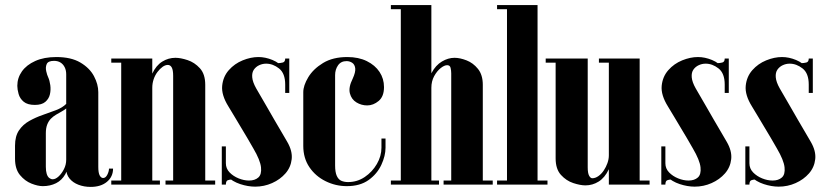

<svg xmlns="http://www.w3.org/2000/svg" viewBox="-20 -725 3258 754"><path d="M48 -388Q48 -374 53 -356Q58 -338 73 -325.5Q88 -313 117 -313Q144 -313 158 -325Q172 -337 176 -354.5Q180 -372 177.5 -390.5Q175 -409 169 -422Q165 -430 161.5 -445.5Q158 -461 163.5 -473.5Q169 -486 192 -486Q207 -486 217.5 -479.5Q228 -473 234 -461Q240 -449 240 -433V-62Q240 -40 253 -24Q266 -8 288 0.5Q310 9 336 9Q376 9 400 -11Q424 -31 424 -63H408Q408 -52 401.5 -39Q395 -26 385 -26Q377 -26 371.5 -36Q366 -46 366 -70V-363Q366 -394 349 -426Q332 -458 295.5 -479.5Q259 -501 201 -501Q153 -501 118.5 -485.5Q84 -470 66 -444.5Q48 -419 48 -388ZM240 -317Q225 -302 200 -292.5Q175 -283 147.5 -273.5Q120 -264 95 -250Q70 -236 54.5 -213Q39 -190 39 -153V-102Q39 -61 58.5 -37.5Q78 -14 103.5 -4Q129 6 148 6Q177 6 200 -5.5Q223 -17 236.5 -41Q250 -65 250 -100L262 -59V-317ZM240 -299V-98Q240 -78 231 -60.5Q222 -43 210 -32Q198 -21 187 -21Q180 -21 173.5 -26Q167 -31 163.5 -42Q160 -53 160 -70V-202Q160 -222 165.5 -236Q171 -250 180 -259Q189 -268 200 -274.5Q211 -281 221 -286.5Q231 -292 240 -299Z M563 0V-352Q563 -404 578 -436Q593 -468 617 -483Q641 -498 669 -498Q689 -498 716.5 -489Q744 -480 765 -457Q786 -434 786 -392V0H660V-427Q660 -450 654.5 -460Q649 -470 639 -470Q629 -470 618.5 -462.5Q608 -455 598.5 -442.5Q589 -430 583.5 -414Q578 -398 578 -380V0ZM456 0V-495H578V0ZM578 0V-16H608V0ZM417 0V-16H456V0ZM417 -479V-495H456V-479ZM786 0V-16H825V0ZM630 0V-16H660V0Z M1116 -383H1100V-393Q1100 -437 1076 -456Q1052 -475 1025 -475Q1011 -475 998 -469Q985 -463 977 -451.5Q969 -440 970.5 -421.5Q972 -403 986 -378Q1006 -344 1024 -312.5Q1042 -281 1058 -253.5Q1074 -226 1087 -204Q1100 -182 1108 -168Q1129 -132 1125.5 -100Q1122 -68 1101 -44Q1080 -20 1048.5 -6Q1017 8 982 8Q954 8 923.5 -2Q893 -12 872 -32.5Q851 -53 851 -84V-97H867V-84Q867 -63 881.5 -48Q896 -33 917 -24.5Q938 -16 958 -16Q981 -16 994.5 -28Q1008 -40 1005 -68Q1002 -96 975 -142Q963 -163 951 -183.5Q939 -204 926.5 -224.5Q914 -245 902 -265.5Q890 -286 877 -307Q849 -352 852.5 -388Q856 -424 878.5 -449.5Q901 -475 933 -488Q965 -501 995 -501Q1022 -501 1050 -489.5Q1078 -478 1097 -454Q1116 -430 1116 -392ZM1100 -360V-436L1070 -477Q1081 -477 1090.5 -479.5Q1100 -482 1100 -495H1116V-360ZM867 -150V-54L891 -20Q881 -20 874 -17Q867 -14 867 0H851V-150Z M1171 -363Q1171 -389 1190.5 -421.5Q1210 -454 1248.5 -477.5Q1287 -501 1344 -501Q1388 -501 1420.5 -485Q1453 -469 1470.5 -442.5Q1488 -416 1488 -383Q1488 -346 1467 -328.5Q1446 -311 1422 -311Q1399 -311 1379.5 -323Q1360 -335 1354 -358.5Q1348 -382 1365 -416Q1377 -442 1375 -457Q1373 -472 1363 -478.5Q1353 -485 1341 -485Q1319 -485 1307.5 -468.5Q1296 -452 1296 -430V-75Q1296 -49 1302.5 -34.5Q1309 -20 1320.5 -15Q1332 -10 1347 -10Q1383 -10 1412.5 -30Q1442 -50 1460 -81Q1478 -112 1478 -145V-181H1494V-145Q1494 -113 1477.5 -77.5Q1461 -42 1427.5 -18Q1394 6 1342 6Q1298 6 1258.5 -13.5Q1219 -33 1195 -68.5Q1171 -104 1171 -152Z M1659 0V-362Q1659 -409 1675 -439Q1691 -469 1715.5 -483.5Q1740 -498 1765 -498Q1786 -498 1812 -488Q1838 -478 1857 -454.5Q1876 -431 1876 -392V0H1752V-437Q1752 -448 1749.5 -458.5Q1747 -469 1736 -469Q1725 -469 1710.5 -457.5Q1696 -446 1685 -426Q1674 -406 1674 -380V0ZM1554 0V-705H1674V0ZM1674 0V-16H1704V0ZM1515 0V-16H1554V0ZM1515 -689V-705H1554V-689ZM1876 0V-16H1915V0ZM1722 0V-16H1752V0Z M1971 0V-705H2091V0ZM2091 0V-16H2130V0ZM1932 0V-16H1971V0ZM1932 -689V-705H1971V-689Z M2386 -495V-143Q2386 -92 2370.5 -59.5Q2355 -27 2331 -12Q2307 3 2279 3Q2259 3 2231.5 -6Q2204 -15 2183 -38Q2162 -61 2162 -103V-495H2288V-68Q2288 -45 2293.5 -35Q2299 -25 2306 -25Q2318 -25 2330 -33.5Q2342 -42 2351 -55.5Q2360 -69 2365.5 -84.5Q2371 -100 2371 -115V-495ZM2492 -495V0H2371V-495ZM2371 -495V-479H2332V-495ZM2531 -16V0H2492V-16ZM2162 -495V-479H2123V-495Z M2842 -383H2826V-393Q2826 -437 2802 -456Q2778 -475 2751 -475Q2737 -475 2724 -469Q2711 -463 2703 -451.5Q2695 -440 2696.5 -421.5Q2698 -403 2712 -378Q2732 -344 2750 -312.5Q2768 -281 2784 -253.5Q2800 -226 2813 -204Q2826 -182 2834 -168Q2855 -132 2851.5 -100Q2848 -68 2827 -44Q2806 -20 2774.5 -6Q2743 8 2708 8Q2680 8 2649.5 -2Q2619 -12 2598 -32.5Q2577 -53 2577 -84V-97H2593V-84Q2593 -63 2607.5 -48Q2622 -33 2643 -24.5Q2664 -16 2684 -16Q2707 -16 2720.5 -28Q2734 -40 2731 -68Q2728 -96 2701 -142Q2689 -163 2677 -183.5Q2665 -204 2652.5 -224.5Q2640 -245 2628 -265.5Q2616 -286 2603 -307Q2575 -352 2578.5 -388Q2582 -424 2604.5 -449.5Q2627 -475 2659 -488Q2691 -501 2721 -501Q2748 -501 2776 -489.5Q2804 -478 2823 -454Q2842 -430 2842 -392ZM2826 -360V-436L2796 -477Q2807 -477 2816.5 -479.5Q2826 -482 2826 -495H2842V-360ZM2593 -150V-54L2617 -20Q2607 -20 2600 -17Q2593 -14 2593 0H2577V-150Z M3172 -383H3156V-393Q3156 -437 3132 -456Q3108 -475 3081 -475Q3067 -475 3054 -469Q3041 -463 3033 -451.5Q3025 -440 3026.5 -421.5Q3028 -403 3042 -378Q3062 -344 3080 -312.5Q3098 -281 3114 -253.5Q3130 -226 3143 -204Q3156 -182 3164 -168Q3185 -132 3181.5 -100Q3178 -68 3157 -44Q3136 -20 3104.5 -6Q3073 8 3038 8Q3010 8 2979.5 -2Q2949 -12 2928 -32.5Q2907 -53 2907 -84V-97H2923V-84Q2923 -63 2937.5 -48Q2952 -33 2973 -24.5Q2994 -16 3014 -16Q3037 -16 3050.5 -28Q3064 -40 3061 -68Q3058 -96 3031 -142Q3019 -163 3007 -183.5Q2995 -204 2982.5 -224.5Q2970 -245 2958 -265.5Q2946 -286 2933 -307Q2905 -352 2908.5 -388Q2912 -424 2934.5 -449.5Q2957 -475 2989 -488Q3021 -501 3051 -501Q3078 -501 3106 -489.5Q3134 -478 3153 -454Q3172 -430 3172 -392ZM3156 -360V-436L3126 -477Q3137 -477 3146.5 -479.5Q3156 -482 3156 -495H3172V-360ZM2923 -150V-54L2947 -20Q2937 -20 2930 -17Q2923 -14 2923 0H2907V-150Z"/></svg>

Font: Emberly Black
Style: Regular
Weight: 900
Designer: Rajesh Rajput
Foundry: Rajesh Rajput
Version: Version 1.000